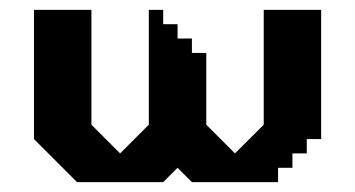

<svg xmlns="http://www.w3.org/2000/svg" viewBox="-20 -370 721 390"><path d="M515.7 -350V-116.7L457.3 -58.4L399 -116.7V-262.5H369.8V-291.7H340.7V-320.9H311.5V-350H282.3V-116.7L224 -58.4L165.7 -116.7V-350H49V-87.5L136.5 0H311.5L340.7 -29.2L369.8 0H544.8V-29.2H574V-58.4H603.1V-87.5H632.3V-350Z"/></svg>

Font: Stepalange Short
Style: Regular
Weight: 400
Designer: Szymon Furjan
Version: Version 1.001;Fontself Maker 3.5.8